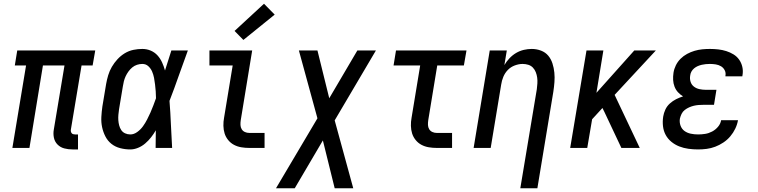

<svg xmlns="http://www.w3.org/2000/svg" viewBox="-20 -789 4040 1024"><path d="M367 8Q344 8 323 2.5Q302 -3 287 -18Q272 -33 267.5 -54.5Q263 -76 267 -98L324 -440H209L137 0H46L119 -440H59L72 -520H488L474 -440H415L358 -98Q357 -93 358 -88Q359 -83 362 -79Q365 -75 370 -73.5Q375 -72 380 -72H396V8Z M675 8Q647 8 620.5 1Q594 -6 574 -22Q554 -38 542 -61.5Q530 -85 524.5 -111Q519 -137 520.5 -165Q522 -193 526 -221L546 -341Q550 -364 557 -387.5Q564 -411 576.5 -432.5Q589 -454 606.5 -473Q624 -492 645.5 -505Q667 -518 691 -523Q715 -528 739 -528Q763 -528 784 -519Q805 -510 820 -493.5Q835 -477 844.5 -456Q854 -435 860 -413Q869 -440 877 -466.5Q885 -493 894 -520H982Q957 -453 933.5 -385.5Q910 -318 884 -251Q889 -188 891.5 -125.5Q894 -63 898 0H810Q810 -23 810.5 -46.5Q811 -70 811 -94Q800 -75 786 -57Q772 -39 754.5 -24Q737 -9 716 -0.5Q695 8 675 8ZM675 -72Q694 -72 712 -85Q730 -98 742.5 -115.5Q755 -133 764.5 -151.5Q774 -170 782.5 -189Q791 -208 798 -227Q805 -246 812 -265Q812 -284 810.5 -302Q809 -320 807 -338Q805 -356 801.5 -374Q798 -392 791 -408Q784 -424 771 -436Q758 -448 739 -448Q725 -448 711 -443.5Q697 -439 685.5 -429.5Q674 -420 665 -407.5Q656 -395 650 -382Q644 -369 640.5 -355Q637 -341 635 -327L615 -207Q613 -193 611.5 -178Q610 -163 611 -148.5Q612 -134 615.5 -120.5Q619 -107 626.5 -95.5Q634 -84 647 -78Q660 -72 675 -72Z M1310 0Q1288 0 1267 -3.5Q1246 -7 1228 -16.5Q1210 -26 1197 -42Q1184 -58 1178 -77Q1172 -96 1171.5 -118Q1171 -140 1175 -161L1221 -440H1097V-520H1325L1264 -148Q1262 -135 1262.5 -122.5Q1263 -110 1269 -100Q1275 -90 1286 -85Q1297 -80 1310 -80H1391V0ZM1278 -576 1231 -624 1388 -769 1445 -711Z M1452 215 1673 -158 1574 -520H1673L1736 -265L1886 -520H1985L1765 -147L1864 215H1765L1702 -40L1552 215Z M2310 0Q2288 0 2267 -3.5Q2246 -7 2228 -16.5Q2210 -26 2197 -42Q2184 -58 2178 -77Q2172 -96 2171.5 -118Q2171 -140 2175 -161L2221 -440H2079L2092 -520H2468L2454 -440H2312L2264 -148Q2262 -135 2262.5 -122.5Q2263 -110 2269 -100Q2275 -90 2286 -85Q2297 -80 2310 -80H2391V0Z M2755 215 2843 -313Q2845 -328 2846 -344Q2847 -360 2845 -375Q2843 -390 2837.5 -404Q2832 -418 2822 -428.5Q2812 -439 2797.5 -443.5Q2783 -448 2767 -448Q2747 -448 2725.5 -440Q2704 -432 2688.5 -416Q2673 -400 2664.5 -379.5Q2656 -359 2653 -338L2597 0H2506L2592 -520H2683L2670 -442Q2681 -461 2697 -478Q2713 -495 2732.5 -506.5Q2752 -518 2773.5 -523Q2795 -528 2816 -528Q2842 -528 2865.5 -519Q2889 -510 2904 -492Q2919 -474 2926.5 -450.5Q2934 -427 2936.5 -402Q2939 -377 2937 -351Q2935 -325 2931 -299L2846 215Z M3021 0 3108 -520H3198L3161 -294L3363 -520H3478L3258 -283L3392 0H3294L3203 -193L3193 -213L3138 -153L3112 0Z M3703 8Q3677 8 3651.5 4.5Q3626 1 3603 -8Q3580 -17 3561 -32.5Q3542 -48 3530.5 -69Q3519 -90 3516 -115.5Q3513 -141 3517 -167Q3520 -186 3528.5 -204.5Q3537 -223 3552.5 -237Q3568 -251 3586 -260Q3604 -269 3623 -275Q3608 -284 3596 -297Q3584 -310 3577.5 -327Q3571 -344 3570 -362.5Q3569 -381 3572 -401Q3575 -421 3584.5 -440.5Q3594 -460 3609.5 -475.5Q3625 -491 3644.5 -501.5Q3664 -512 3684.5 -518Q3705 -524 3725.5 -526Q3746 -528 3766 -528Q3789 -528 3811 -525.5Q3833 -523 3853.5 -516.5Q3874 -510 3892 -499Q3910 -488 3922 -471Q3934 -454 3939 -432.5Q3944 -411 3940 -388Q3940 -387 3939.5 -385Q3939 -383 3939 -382H3849Q3849 -382 3849 -383Q3849 -384 3849 -385Q3852 -401 3845 -414.5Q3838 -428 3825.5 -435.5Q3813 -443 3797.5 -445.5Q3782 -448 3766 -448Q3755 -448 3744.5 -447Q3734 -446 3723 -443.5Q3712 -441 3701.5 -436.5Q3691 -432 3682 -424.5Q3673 -417 3667.5 -407Q3662 -397 3661 -386Q3658 -369 3663 -353Q3668 -337 3681 -327Q3694 -317 3711 -313.5Q3728 -310 3745 -310H3801L3788 -230H3732Q3719 -230 3706 -229Q3693 -228 3680.5 -225Q3668 -222 3655.5 -216.5Q3643 -211 3632 -202.5Q3621 -194 3615 -181.5Q3609 -169 3606 -156Q3603 -137 3609.5 -119Q3616 -101 3630.5 -90.5Q3645 -80 3664 -76Q3683 -72 3703 -72Q3722 -72 3741 -75Q3760 -78 3778 -87.5Q3796 -97 3809.5 -113Q3823 -129 3826 -148H3916Q3912 -125 3901.5 -103Q3891 -81 3875 -62Q3859 -43 3838 -29Q3817 -15 3794.5 -6.5Q3772 2 3749 5Q3726 8 3703 8Z"/></svg>

Font: Iosevka SS04 Medium Oblique
Style: Regular
Weight: 500
Italic angle: -9°
Monospace: yes
Designer: Belleve Invis
Foundry: Belleve Invis
Version: Version 19.0.0; ttfautohint (v1.8.4)